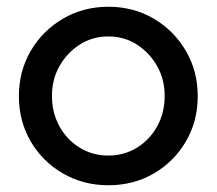

<svg xmlns="http://www.w3.org/2000/svg" viewBox="-20 -539 642 569"><path d="M301 10Q227 10 166.5 -25Q106 -60 71 -120Q36 -180 36 -254Q36 -328 71 -388Q106 -448 166.5 -483.5Q227 -519 301 -519Q376 -519 436 -483.5Q496 -448 531 -388Q566 -328 566 -254Q566 -180 531 -120Q496 -60 436 -25Q376 10 301 10ZM301 -78Q348 -78 386 -101.5Q424 -125 446 -165Q468 -205 468 -255Q468 -304 445.5 -343.5Q423 -383 385.5 -407Q348 -431 301 -431Q254 -431 216.5 -407Q179 -383 156.5 -343.5Q134 -304 134 -255Q134 -205 156 -165Q178 -125 216 -101.5Q254 -78 301 -78Z"/></svg>

Font: Red Hat Display SemiBold
Style: Regular
Weight: 600
Designer: Pentagram, MCKL
Foundry: Pentagram, MCKL
Version: Version 1.023